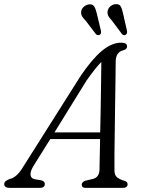

<svg xmlns="http://www.w3.org/2000/svg" viewBox="-46 -916 693 936"><path d="M116 -105Q100.5 -79 103 -62.5Q105.5 -46 122.5 -42.5L155 -37Q172.5 -32.5 172.5 -19Q172.5 0 147 0H2.5Q-25.5 0 -25.5 -19Q-25.5 -34 2 -43.5Q37 -51.5 68 -104.5L346.5 -545Q403 -628.5 451 -668.2Q499 -708 544.5 -708Q573.5 -708 573.5 -690Q573.5 -675.5 555.5 -671Q518.5 -662.5 518 -615.5Q518 -583 517 -528.2Q516 -473.5 515.2 -409Q514.5 -344.5 513.5 -280.8Q512.5 -217 512 -165Q511.5 -113 512 -84.5Q512 -62.5 524 -52.2Q536 -42 560.5 -34.5Q576 -30 576 -18Q576 0 551.5 0H371.5Q352.5 0 352.5 -16Q352.5 -28.5 370 -35L406.5 -43.5Q437.5 -51.5 439 -87.5Q439.5 -111 440.2 -150.5Q441 -190 442 -238H199ZM376 -523.5 219.5 -270.5H442.5Q444 -330.5 445 -394.2Q446 -458 446.8 -515.5Q447.5 -573 448 -614Q434.5 -600.5 416.5 -578Q398.5 -555.5 376 -523.5ZM554 -850 573 -766Q575.5 -752.5 567.5 -747Q557 -740.5 549 -749.5L499 -816.5Q488.5 -826.5 482.8 -837Q477 -847.5 478.5 -860Q480 -874 490.8 -884Q501.5 -894 516 -895.5Q535 -898 542.2 -885Q549.5 -872 554 -850ZM426 -850 446 -766.5Q447 -761 446.5 -755.8Q446 -750.5 441 -747Q431 -741 422 -749L371.5 -815.5Q361 -825.5 354.8 -835.5Q348.5 -845.5 349.5 -858Q351 -872 361.5 -882Q372 -892 386.5 -894.5Q405.5 -897 413.2 -884.5Q421 -872 426 -850Z"/></svg>

Font: Fraunces 9pt S050 Light
Style: Italic
Weight: 300
Italic angle: -16°
Version: Version 1.000; ttfautohint (v1.8.3)